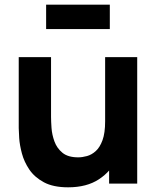

<svg xmlns="http://www.w3.org/2000/svg" viewBox="-20 -784 676 820"><path d="M177 -660V-764H449V-660ZM271 16Q207.5 16 167.5 -5.5Q127.5 -27 105.2 -60Q83 -93 73.5 -128.8Q64 -164.5 62 -194Q60 -223.5 60 -237V-540H198V-285Q198 -266.5 200 -237.8Q202 -209 212.5 -180Q223 -151 246.8 -131.5Q270.5 -112 314 -112Q331.5 -112 351.5 -117.5Q371.5 -123 389 -138.8Q406.5 -154.5 417.8 -185.2Q429 -216 429 -266L507 -229Q507 -165 481 -109Q455 -53 402.8 -18.5Q350.5 16 271 16ZM446 0V-179H429V-540H566V0Z"/></svg>

Font: Manrope ExtraLight ExtraBold
Style: Regular
Weight: 800
Version: Version 4.504